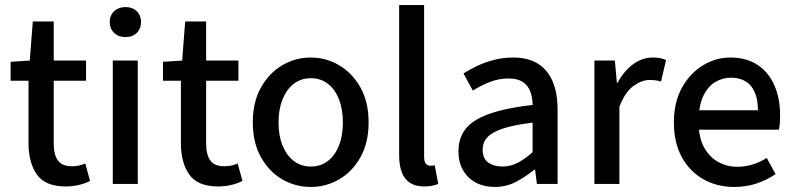

<svg xmlns="http://www.w3.org/2000/svg" viewBox="-20 -729 3149 761"><path d="M241 10Q159 10 126 -37.5Q93 -85 93 -161V-409H22V-484L98 -489L110 -644H193V-489H321V-409H193V-160Q193 -116 209.5 -93Q226 -70 265 -70Q278 -70 291.5 -72.5Q305 -75 318 -81L337 -12Q318 -2 293 4Q268 10 241 10Z M427 0V-489H526V0ZM477 -582Q450 -582 432.5 -598.5Q415 -615 415 -642Q415 -668 432.5 -684.5Q450 -701 477 -701Q505 -701 522 -684.5Q539 -668 539 -642Q539 -615 522 -598.5Q505 -582 477 -582Z M845 10Q763 10 730 -37.5Q697 -85 697 -161V-409H626V-484L702 -489L714 -644H797V-489H925V-409H797V-160Q797 -116 813.5 -93Q830 -70 869 -70Q882 -70 895.5 -72.5Q909 -75 922 -81L941 -12Q922 -2 897 4Q872 10 845 10Z M1212 12Q1151 12 1099 -18Q1047 -48 1014.5 -105.5Q982 -163 982 -244Q982 -325 1014.5 -382.5Q1047 -440 1099 -470.5Q1151 -501 1212 -501Q1272 -501 1324 -470.5Q1376 -440 1408.5 -382.5Q1441 -325 1441 -244Q1441 -163 1408.5 -105.5Q1376 -48 1324 -18Q1272 12 1212 12ZM1212 -69Q1251 -69 1279.5 -91Q1308 -113 1323.5 -152Q1339 -191 1339 -244Q1339 -296 1323.5 -335.5Q1308 -375 1279.5 -397Q1251 -419 1212 -419Q1173 -419 1144.5 -397Q1116 -375 1100 -335.5Q1084 -296 1084 -244Q1084 -191 1100 -152Q1116 -113 1144.5 -91Q1173 -69 1212 -69Z M1662 10Q1626 10 1604 -5Q1582 -20 1572 -47.5Q1562 -75 1562 -114V-709H1661V-108Q1661 -87 1668.5 -79.5Q1676 -72 1686 -72Q1690 -72 1693.5 -72.5Q1697 -73 1703 -74L1717 0Q1707 4 1693.5 7Q1680 10 1662 10Z M1941 12Q1899 12 1866.5 -5Q1834 -22 1815.5 -54Q1797 -86 1797 -129Q1797 -212 1867.5 -254Q1938 -296 2091 -313Q2091 -340 2082.5 -364.5Q2074 -389 2053 -403.5Q2032 -418 1996 -418Q1957 -418 1921.5 -404Q1886 -390 1854 -370L1817 -438Q1842 -454 1873 -468.5Q1904 -483 1939.5 -492Q1975 -501 2014 -501Q2074 -501 2113 -476Q2152 -451 2171 -405Q2190 -359 2190 -294V0H2108L2101 -56H2097Q2063 -28 2024.5 -8Q1986 12 1941 12ZM1971 -69Q2003 -69 2031.5 -83.5Q2060 -98 2091 -126V-243Q2017 -234 1973.5 -219.5Q1930 -205 1911.5 -184.5Q1893 -164 1893 -136Q1893 -100 1915.5 -84.5Q1938 -69 1971 -69Z M2336 0V-489H2417L2425 -401H2428Q2453 -448 2489.5 -474.5Q2526 -501 2567 -501Q2584 -501 2596.5 -498.5Q2609 -496 2620 -491L2600 -406Q2589 -409 2579 -410.5Q2569 -412 2554 -412Q2524 -412 2491 -388.5Q2458 -365 2435 -306V0Z M2890 12Q2822 12 2768 -18.5Q2714 -49 2682.5 -106Q2651 -163 2651 -244Q2651 -324 2683 -381.5Q2715 -439 2766 -470Q2817 -501 2874 -501Q2939 -501 2983 -471.5Q3027 -442 3049.5 -390.5Q3072 -339 3072 -270Q3072 -256 3071 -242Q3070 -228 3067 -215H2723V-292H2984Q2984 -354 2957 -387.5Q2930 -421 2876 -421Q2845 -421 2816 -404.5Q2787 -388 2768 -349.5Q2749 -311 2749 -245Q2749 -185 2770 -146Q2791 -107 2826 -87.5Q2861 -68 2901 -68Q2935 -68 2964.5 -77.5Q2994 -87 3019 -103L3054 -39Q3021 -16 2979.5 -2Q2938 12 2890 12Z"/></svg>

Font: Source Sans 3 Medium
Style: Regular
Weight: 500
Designer: Paul D. Hunt
Foundry: Adobe
Version: Version 3.052;hotconv 1.1.0;makeotfexe 2.6.0